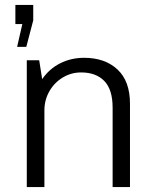

<svg xmlns="http://www.w3.org/2000/svg" viewBox="-20 -754 633 774"><path d="M504 -336V0H434V-320Q434 -393 400.5 -427.5Q367 -462 307 -462Q267 -462 233 -441.5Q199 -421 179 -386Q159 -351 159 -309V0H88V-511H138L150 -435Q179 -477 223 -499Q267 -521 319 -521Q403 -521 453.5 -474Q504 -427 504 -336ZM70 -657H42V-734H114V-672L86 -565H49Z"/></svg>

Font: Chivo Light
Style: Regular
Weight: 300
Designer: Hector Gatti
Foundry: Omnibus-Type
Version: Version 1.007